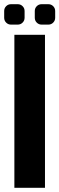

<svg xmlns="http://www.w3.org/2000/svg" viewBox="-20 -899 284 919"><path d="M48.8 -732.4H195.3V0H48.8ZM0 -846.2Q0 -859.9 9.5 -869.4Q19 -878.9 32.7 -878.9H64.9Q78.6 -878.9 88.1 -869.4Q97.7 -859.9 97.7 -846.2V-814Q97.7 -800.3 88.1 -790.8Q78.6 -781.2 64.9 -781.2H32.7Q19 -781.2 9.5 -790.8Q0 -800.3 0 -814ZM146.5 -846.2Q146.5 -859.9 156 -869.4Q165.5 -878.9 179.2 -878.9H211.4Q225.1 -878.9 234.6 -869.4Q244.1 -859.9 244.1 -846.2V-814Q244.1 -800.3 234.6 -790.8Q225.1 -781.2 211.4 -781.2H179.2Q165.5 -781.2 156 -790.8Q146.5 -800.3 146.5 -814Z"/></svg>

Font: Audex
Style: Regular
Weight: 400
Designer: GGBotNet
Foundry: GGBotNet
Version: 1.00